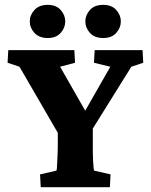

<svg xmlns="http://www.w3.org/2000/svg" viewBox="-20 -783 631 803"><path d="M529.3 -503.9 319.3 -167 368.2 -275.4V-175.8Q368.2 -165 368.2 -148.4Q368.2 -131.8 369.1 -114.7Q370.1 -97.7 371.1 -85Q372.1 -72.3 374 -69.3L442.4 -53.7L439.5 0H150.4L147.5 -53.7L215.8 -69.3Q217.8 -72.3 218.3 -85Q218.8 -97.7 219.7 -114.7Q220.7 -131.8 221.2 -148.4Q221.7 -165 221.7 -175.8V-275.4L256.8 -167L61.5 -503.9L11.7 -520.5L14.6 -573.2H291L293.9 -520.5L231.4 -503.9L349.6 -296.9H323.2L441.4 -503.9L373 -520.5L376 -573.2H576.2L579.1 -520.5ZM179.7 -624Q143.6 -624 124 -645.5Q104.5 -667 104.5 -693.4Q104.5 -719.7 124 -741.2Q143.6 -762.7 179.7 -762.7Q214.8 -762.7 233.9 -741.2Q252.9 -719.7 252.9 -693.4Q252.9 -667 233.9 -645.5Q214.8 -624 179.7 -624ZM412.1 -624Q375 -624 356 -645.5Q336.9 -667 336.9 -693.4Q336.9 -719.7 356 -741.2Q375 -762.7 412.1 -762.7Q447.3 -762.7 466.3 -741.2Q485.4 -719.7 485.4 -693.4Q485.4 -667 466.3 -645.5Q447.3 -624 412.1 -624Z"/></svg>

Font: Crimson Pro ExtraBold
Style: Regular
Weight: 800
Designer: Jacques Le Bailly
Foundry: Baron von Fonthausen
Version: Version 1.003